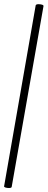

<svg xmlns="http://www.w3.org/2000/svg" viewBox="-22 -757 232 936"><path d="M35 154Q34 159 24 159.5Q14 160 5.5 157.5Q-3 155 -2 151L152 -731Q154 -736 163.5 -736.5Q173 -737 182 -734.5Q191 -732 190 -727Z"/></svg>

Font: Cormorant Garamond Light Medium
Style: Italic
Weight: 500
Italic angle: -10°
Version: Version 4.001